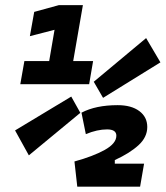

<svg xmlns="http://www.w3.org/2000/svg" viewBox="-20 -713 633 734"><path d="M275.4 0.5 264.6 -95.7Q335.9 -115.2 380.4 -139.9Q424.8 -164.6 424.8 -194.3Q424.8 -218.3 389.2 -218.3Q351.6 -218.3 308.1 -200.2L291.5 -282.2Q346.2 -311 429.7 -311Q482.4 -311 512.7 -288.3Q543 -265.6 543 -227.5Q543 -188.5 509.3 -157.7Q475.6 -127 418.9 -101.1V-87.4H530.8L515.6 0.5ZM57.6 -391.1 73.2 -479.5H168L188.5 -599.1L94.2 -574.7L110.8 -667.5L205.1 -693.4H296.9L259.8 -479.5H335.9L320.8 -391.1ZM374 -338.9 338.4 -400.4 538.6 -567.4 593.3 -474.6ZM90.3 -119.1 37.6 -214.4 252.4 -343.8 287.1 -281.7Z"/></svg>

Font: Cascadia Code PL SemiBold
Style: Italic
Weight: 600
Italic angle: -10°
Monospace: yes
Designer: Aaron Bell
Foundry: Saja Typeworks
Version: Version 2404.023; ttfautohint (v1.8.4)